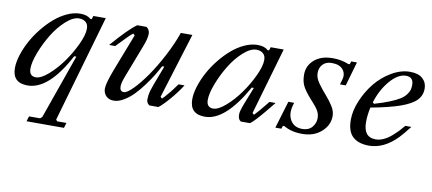

<svg xmlns="http://www.w3.org/2000/svg" viewBox="-68 -760 2809 1249"><g transform="rotate(10 1336.5 -135.0)"><path d="M234.9 206.1 248 194.8 397.9 -230H383.8Q256.8 9.8 117.2 9.8Q17.1 9.8 17.1 -87.9Q17.1 -127 32 -174.1Q46.9 -221.2 71.8 -267.6Q96.7 -314 132.1 -358.2Q167.5 -402.3 206.3 -435.8Q245.1 -469.2 289.3 -489.5Q333.5 -509.8 375 -509.8Q421.9 -509.8 443.8 -487.8H454.1L460.9 -509.8H543L339.8 195.8L348.1 206.1H409.2L398.9 240.2H151.9L162.1 206.1ZM117.2 -102.1Q117.2 -51.8 161.1 -51.8Q194.8 -51.8 243.2 -94Q291.5 -136.2 333 -194.3Q374.5 -252.4 404.3 -316.2Q434.1 -379.9 434.1 -419.9Q434.1 -449.7 416.7 -463.9Q399.4 -478 373 -478Q333.5 -478 286.4 -435.3Q239.3 -392.6 202.9 -332.8Q166.5 -272.9 141.8 -208.5Q117.2 -144 117.2 -102.1Z M812.5 -500Q822.3 -495.6 829.1 -483.6Q835.9 -471.7 835.9 -458Q835.9 -425.8 814.9 -373L736.8 -169.9Q714.8 -115.2 714.8 -89.8Q714.8 -56.2 741.7 -56.2Q762.2 -56.2 802 -96.4Q841.8 -136.7 885 -198.7Q928.2 -260.7 971.4 -342.8Q1014.6 -424.8 1040.5 -500H1116.7L982.9 -67.9L993.7 -58.1Q999.5 -63.5 1010.3 -74.7Q1021 -85.9 1042 -112.1Q1063 -138.2 1083.5 -168H1123.5Q1090.3 -116.2 1048.1 -67.6Q1005.9 -19 980.5 0H920.9Q908.7 -8.3 903.8 -20.5Q898.9 -32.7 903.1 -62.7Q907.2 -92.8 924.8 -139.2L972.7 -265.1H958.5Q941.9 -233.4 921.9 -200.7Q901.9 -168 872.6 -128.7Q843.3 -89.4 814.2 -59.8Q785.2 -30.3 751 -10.3Q716.8 9.8 686.5 9.8Q653.8 9.8 635.3 -9.8Q616.7 -29.3 616.7 -58.1Q616.7 -93.3 653.8 -189.9L747.6 -432.1L736.8 -441.9Q721.2 -433.1 645 -352.5Q642.6 -350.1 641.4 -348.6Q640.1 -347.2 638.2 -345.2Q636.2 -343.3 634.8 -341.8H594.7Q698.2 -461.9 752.9 -500Z M1525.4 -116.2 1570.3 -230H1556.6Q1422.4 9.8 1288.6 9.8Q1188.5 9.8 1188.5 -87.9Q1188.5 -127 1203.4 -174.1Q1218.3 -221.2 1243.2 -267.6Q1268.1 -314 1303.5 -358.2Q1338.9 -402.3 1377.7 -435.8Q1416.5 -469.2 1460.7 -489.5Q1504.9 -509.8 1546.4 -509.8Q1593.3 -509.8 1615.2 -487.8H1625.5L1632.3 -509.8H1718.3L1590.3 -67.9L1601.6 -58.1Q1626 -82.5 1686.5 -158.2H1726.6Q1723.6 -154.3 1707.5 -134.5Q1691.4 -114.7 1685.5 -107.7Q1679.7 -100.6 1665.3 -83.3Q1650.9 -65.9 1642.8 -57.1Q1634.8 -48.3 1623.3 -35.6Q1611.8 -22.9 1602.8 -14.6Q1593.8 -6.3 1585.4 0H1525.4Q1510.3 -8.8 1507.1 -27.6Q1503.9 -46.4 1509 -66.9Q1514.2 -87.4 1525.4 -116.2ZM1288.6 -102.1Q1288.6 -51.8 1332.5 -51.8Q1366.2 -51.8 1414.6 -94Q1462.9 -136.2 1504.4 -194.3Q1545.9 -252.4 1575.7 -316.2Q1605.5 -379.9 1605.5 -419.9Q1605.5 -449.7 1588.1 -463.9Q1570.8 -478 1544.4 -478Q1504.9 -478 1457.8 -435.3Q1410.6 -392.6 1374.3 -332.8Q1337.9 -272.9 1313.2 -208.5Q1288.6 -144 1288.6 -102.1Z M2156.2 -350.1H2118.2L2127.9 -383.8Q2139.2 -422.4 2116.2 -450.2Q2093.3 -478 2043 -478Q2003.9 -478 1982.9 -455.3Q1961.9 -432.6 1961.9 -399.9Q1961.9 -375.5 1973.1 -353.5Q1984.4 -331.5 2015.1 -293.9Q2021 -286.6 2038.8 -265.9Q2056.6 -245.1 2064.9 -234.1Q2073.2 -223.1 2085 -205.3Q2096.7 -187.5 2101.8 -171.1Q2106.9 -154.8 2106.9 -138.2Q2106.9 -78.1 2057.6 -34.2Q2008.3 9.8 1931.2 9.8Q1918 9.8 1905.3 8.8Q1892.6 7.8 1883.1 6.3Q1873.5 4.9 1863.5 2.2Q1853.5 -0.5 1847.7 -2.4Q1841.8 -4.4 1834 -7.8Q1826.2 -11.2 1823.5 -12.5Q1820.8 -13.7 1814.9 -16.6L1809.1 -20H1799.3L1793 0H1752.9L1807.1 -180.2H1845.2L1839.4 -159.2Q1824.2 -101.6 1848.6 -61.8Q1873 -22 1926.3 -22Q1967.8 -22 1990.5 -47.9Q2013.2 -73.7 2013.2 -109.9Q2013.2 -118.2 2011.5 -126Q2009.8 -133.8 2008.1 -139.9Q2006.3 -146 2001.5 -154.5Q1996.6 -163.1 1993.4 -168Q1990.2 -172.9 1982.4 -182.4Q1974.6 -191.9 1970.7 -196.5Q1966.8 -201.2 1956.1 -212.9Q1945.3 -224.6 1940.9 -230Q1903.3 -273.4 1890.1 -302.5Q1877 -331.5 1877 -373Q1877 -431.6 1921.9 -470.7Q1966.8 -509.8 2043.9 -509.8Q2100.1 -509.8 2147.9 -490.2H2158.2L2164.1 -509.8H2202.1Z M2553.7 -509.8Q2609.4 -509.8 2637.5 -483.9Q2665.5 -458 2665.5 -418Q2665.5 -373 2635 -341.3Q2604.5 -309.6 2533.7 -284.2Q2462.9 -258.8 2338.9 -235.8Q2327.6 -183.1 2327.6 -138.2Q2327.6 -38.1 2407.7 -38.1Q2433.6 -38.1 2460.4 -50.3Q2487.3 -62.5 2512 -84.2Q2536.6 -106 2551.3 -121.3Q2565.9 -136.7 2583.5 -158.2H2623.5Q2581.1 -103.5 2558.6 -80.6Q2470.7 9.8 2372.6 9.8Q2303.2 9.8 2265.4 -24.4Q2227.5 -58.6 2227.5 -136.2Q2227.5 -196.3 2255.4 -262.9Q2283.2 -329.6 2327.4 -384Q2371.6 -438.5 2432.4 -474.1Q2493.2 -509.8 2553.7 -509.8ZM2531.7 -480Q2480.5 -480 2428.2 -419.9Q2376 -359.9 2348.6 -272L2357.9 -264.2Q2415.5 -280.8 2457 -297.6Q2498.5 -314.5 2522.5 -329.6Q2546.4 -344.7 2559.8 -362.5Q2573.2 -380.4 2577.4 -394.8Q2581.5 -409.2 2581.5 -428.2Q2581.5 -480 2531.7 -480Z"/></g></svg>

Font: Happy Times at the IKOB New Game Plus Edition
Style: Italic
Weight: 400
Italic angle: -16°
Designer: Lucas Le Bihan
Foundry: Lucas Le Bihan
Version: Version 1.000;PS 1.0;hotconv 1.0.88;makeotf.lib2.5.647800